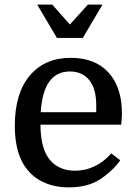

<svg xmlns="http://www.w3.org/2000/svg" viewBox="-20 -800 588 830"><path d="M504 -261H155Q155 -190 175 -143Q194 -101 227.5 -81.5Q261 -62 303 -62Q349 -62 389.5 -81.5Q430 -101 461 -137L500 -107Q465 -59 412 -24.5Q359 10 277 10Q207 10 154 -19.5Q101 -49 73 -106Q58 -137 51 -175Q44 -213 44 -256Q44 -396 108.5 -473Q173 -550 286 -550Q391 -550 449 -486.5Q507 -423 507 -311Q507 -301 506.5 -291.5Q506 -282 504 -261ZM282 -491Q167 -491 156 -315H396V-346Q396 -416 366 -453.5Q336 -491 282 -491ZM338 -636 423 -780H360L282 -694L206 -780H141L226 -636Z"/></svg>

Font: Domine Medium
Style: Regular
Weight: 500
Designer: Pablo Impallari, Rodrigo Fuenzalida, Brenda Gallo
Foundry: Pablo Impallari, Rodrigo Fuenzalida, Brenda Gallo
Version: Version 2.000